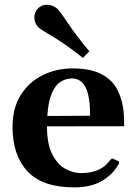

<svg xmlns="http://www.w3.org/2000/svg" viewBox="-20 -788 585 822"><path d="M296.9 14.2Q162.1 14.2 97.9 -54.2Q33.7 -122.6 33.7 -244.6Q33.7 -326.2 69.3 -382.1Q105 -438 163.6 -466.6Q222.2 -495.1 290 -495.1Q361.3 -495.1 406 -474.6Q450.7 -454.1 474.6 -417Q498.5 -379.9 506.8 -328.1Q509.8 -310.5 510.7 -289.3Q511.7 -268.1 511.7 -247.6L181.2 -247.1Q181.2 -171.4 203.6 -127.7Q226.1 -84 259.5 -65.4Q293 -46.9 326.7 -46.9Q368.7 -46.9 399.4 -60.1Q430.2 -73.2 451.2 -101.6Q453.6 -104 455.8 -106.9Q458 -109.9 462.9 -108.9L485.4 -98.6Q490.2 -96.7 490.2 -92.8Q490.2 -90.8 489.5 -88.6Q488.8 -86.4 487.3 -84.5Q463.4 -41 416.5 -13.4Q369.6 14.2 296.9 14.2ZM182.6 -291.5 365.7 -292.5Q365.7 -377.4 345.9 -414.8Q326.2 -452.1 288.6 -452.1Q261.7 -452.1 239 -437.5Q216.3 -422.9 201.4 -387.9Q186.5 -353 182.6 -291.5ZM335 -540Q260.3 -599.6 208 -630.1Q155.8 -660.6 144 -671.4Q136.7 -678.7 131.8 -689.7Q127 -700.7 127 -713.4Q127 -723.1 130.6 -733.2Q134.3 -743.2 142.1 -751.5Q157.7 -767.6 180.7 -767.6Q193.8 -767.6 206.1 -762.5Q218.3 -757.3 226.1 -750Q237.3 -739.3 271 -688.5Q304.7 -637.7 362.3 -568.4Z"/></svg>

Font: Gelasio SemiBold
Style: Regular
Weight: 600
Designer: Eben Sorkin
Foundry: Eben Sorkin
Version: Version 1.008